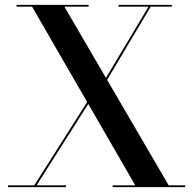

<svg xmlns="http://www.w3.org/2000/svg" viewBox="-20 -770 796 790"><path d="M443.5 0V-7.5H536.5L112 -742.5H48V-750H344.5V-742.5H245L674 -7.5H742V0ZM13 0V-7.5H121L381 -417L388 -413L130.5 -7.5H251.5V0ZM378 -386 591 -742.5H468V-750H687V-742.5H600L385 -381.5Z"/></svg>

Font: BodoniModa_28ptMedium
Style: Regular
Weight: 500
Designer: Owen Earl
Foundry: indestructible type
Version: Version 2.004